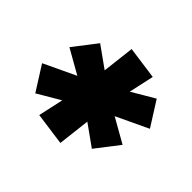

<svg xmlns="http://www.w3.org/2000/svg" viewBox="-110 -700 720 720"><g transform="rotate(45 250.0 -340.0)"><path d="M280 -121 150 -139 172 -239 82 -186 20 -284 147 -344 50 -399 121 -491 205 -431 220 -559 350 -541 328 -441 418 -494 480 -396 353 -336 450 -281 379 -189 295 -249Z"/></g></svg>

Font: Iosevka SS04 Heavy Oblique
Style: Regular
Weight: 900
Italic angle: -9°
Monospace: yes
Designer: Belleve Invis
Foundry: Belleve Invis
Version: Version 19.0.0; ttfautohint (v1.8.4)